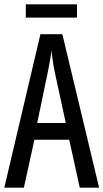

<svg xmlns="http://www.w3.org/2000/svg" viewBox="-20 -873 481 893"><path d="M286 -301H153L202 -536Q207 -562 212 -588.5Q217 -615 219 -638Q222 -615 225.5 -589.5Q229 -564 235 -536ZM351 0H441L270 -714H168L0 0H91L140 -223H302ZM338 -853V-791H100V-853Z"/></svg>

Font: Noto Sans Display Condensed
Style: Regular
Weight: 400
Width: 3
Designer: Monotype Design Team
Foundry: Monotype Imaging Inc.
Version: Version 1.900